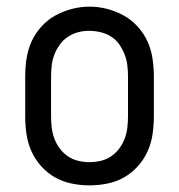

<svg xmlns="http://www.w3.org/2000/svg" viewBox="-20 -551 540 579"><path d="M250 8Q223 8 196 2.5Q169 -3 146 -16Q123 -29 104.5 -49.5Q86 -70 75 -94.5Q64 -119 60 -146Q56 -173 56 -200V-320Q56 -347 60 -374Q64 -401 75 -425.5Q86 -450 104.5 -470.5Q123 -491 146.5 -504Q170 -517 196.5 -524Q223 -531 250 -531Q277 -531 303.5 -524Q330 -517 353.5 -504Q377 -491 395.5 -470.5Q414 -450 425 -425.5Q436 -401 440 -374Q444 -347 444 -320V-200Q444 -173 440 -146Q436 -119 425 -94.5Q414 -70 395.5 -49.5Q377 -29 354 -16Q331 -3 304 2.5Q277 8 250 8ZM250 -62Q267 -62 284 -66Q301 -70 315 -79.5Q329 -89 339.5 -103Q350 -117 356 -133Q362 -149 364 -166Q366 -183 366 -200V-320Q366 -337 364 -354Q362 -371 355.5 -387.5Q349 -404 339 -418Q329 -432 314.5 -441Q300 -450 283 -454Q266 -458 248 -458Q231 -458 214.5 -453.5Q198 -449 184 -439.5Q170 -430 160 -416Q150 -402 144 -386.5Q138 -371 136 -354Q134 -337 134 -320V-200Q134 -183 136 -166Q138 -149 144 -133Q150 -117 160.5 -103Q171 -89 185 -79.5Q199 -70 216 -66Q233 -62 250 -62Z"/></svg>

Font: Iosevka Julsh Curly
Style: Regular
Weight: 400
Designer: Belleve Invis
Foundry: Belleve Invis
Version: Version 15.0.2; ttfautohint (v1.8.4)